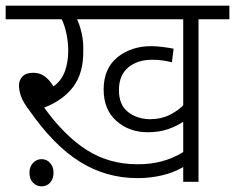

<svg xmlns="http://www.w3.org/2000/svg" viewBox="-20 -642 830 678"><path d="M681 -574V0H627V-52Q592 -32 551 -22.5Q510 -13 466 -13Q355 -13 262.5 -70.5Q170 -128 83 -253Q61 -282 54 -302.5Q47 -323 47 -340Q47 -359 59.5 -372Q72 -385 97 -385Q120 -385 137 -373Q154 -361 169 -337Q197 -357 209 -390Q221 -423 221 -463Q221 -491 215 -521Q209 -551 198 -574H0V-622H790V-574ZM509 -221Q548 -221 577.5 -235.5Q607 -250 627 -270V-574H252Q262 -553 268.5 -524Q275 -495 274 -463Q275 -384 239 -336Q203 -288 136 -262Q207 -163 286 -112.5Q365 -62 465 -62Q556 -61 627 -105V-212Q605 -197 573.5 -186Q542 -175 502 -175Q436 -175 391 -215Q346 -255 346 -326Q346 -400 394.5 -439.5Q443 -479 514 -479Q532 -479 555.5 -476Q579 -473 593 -470L587 -422Q572 -426 554.5 -428.5Q537 -431 518 -431Q465 -431 432.5 -403.5Q400 -376 400 -324Q400 -272 431.5 -247Q463 -222 509 -221ZM84 -32Q84 -53 96.5 -66.5Q109 -80 127 -80Q145 -80 157 -66.5Q169 -53 169 -32Q169 -10 157 3Q145 16 127 16Q109 16 96.5 3Q84 -10 84 -32Z"/></svg>

Font: Noto Sans Light
Style: Italic
Weight: 300
Italic angle: -12°
Designer: Monotype Design Team
Foundry: Monotype Imaging Inc.
Version: Version 2.013; ttfautohint (v1.8.4.7-5d5b)